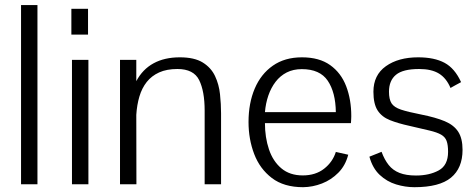

<svg xmlns="http://www.w3.org/2000/svg" viewBox="-20 -740 1913 771"><path d="M64.5 0V-719.7H130.4V0Z M269 0V-499.5H335V0ZM266.6 -601.1V-704.6H333.5V-601.1Z M461.9 0V-499.5H527.3V-414.1Q552.7 -461.9 596.7 -485.8Q640.6 -509.8 702.1 -509.8Q760.7 -509.8 794.2 -489Q827.6 -468.3 843.5 -434.6Q859.4 -400.9 863.5 -361.3Q867.7 -321.8 867.7 -284.7V0H801.8V-295.9Q801.8 -373.5 779.8 -418.2Q757.8 -462.9 692.4 -462.9Q649.4 -462.9 619.1 -449.2Q588.9 -435.5 569.3 -410.9Q549.8 -386.2 539.8 -352.5Q529.8 -318.8 527.3 -278.8L527.8 0Z M1197.3 11.7Q1120.1 11.7 1071.8 -25.1Q1023.4 -62 1000.7 -121.6Q978 -181.2 978 -250Q978 -325.7 1002.9 -384.3Q1027.8 -442.9 1075.7 -476.3Q1123.5 -509.8 1192.4 -509.8Q1262.2 -509.8 1305.9 -478.5Q1349.6 -447.3 1370.1 -393.8Q1390.6 -340.3 1390.6 -273.9Q1390.6 -272 1390.4 -266.6Q1390.1 -261.2 1389.9 -255.6Q1389.6 -250 1389.2 -245.6H1043.9Q1043.9 -188 1060.1 -140.1Q1076.2 -92.3 1109.9 -64Q1143.6 -35.6 1195.8 -35.6Q1247.1 -35.6 1281.5 -62.5Q1315.9 -89.4 1328.6 -129.9L1378.4 -118.7Q1367.2 -75.2 1338.6 -46.4Q1310.1 -17.6 1272.9 -3.2Q1235.8 11.2 1197.3 11.7ZM1043.9 -289.6H1328.6Q1327.6 -369.1 1296.1 -415.8Q1264.6 -462.4 1191.9 -462.4Q1157.7 -462.4 1131.3 -449Q1105 -435.5 1086.7 -411.6Q1068.4 -387.7 1057.6 -356.4Q1046.9 -325.2 1043.9 -289.6Z M1644 11.7Q1607.4 11.7 1570.6 0.5Q1533.7 -10.7 1504.9 -37.6Q1476.1 -64.5 1463.4 -110.8L1512.2 -130.4Q1523.9 -98.6 1540.8 -77.4Q1557.6 -56.2 1584.2 -45.7Q1610.8 -35.2 1650.4 -35.2Q1704.1 -35.2 1741.7 -55.7Q1779.3 -76.2 1779.3 -130.4Q1779.3 -158.2 1773.4 -174.1Q1767.6 -189.9 1751.5 -199.2Q1735.4 -208.5 1704.8 -215.8Q1674.3 -223.1 1625 -234.4Q1578.1 -244.6 1545.7 -257.6Q1513.2 -270.5 1496.3 -296.6Q1479.5 -322.8 1479.5 -371.6Q1479.5 -438.5 1529.5 -474.1Q1579.6 -509.8 1659.2 -509.8Q1724.1 -509.8 1765.1 -487.8Q1806.2 -465.8 1831.5 -410.2Q1831.5 -410.2 1825.2 -406.7Q1818.8 -403.3 1810.3 -398.7Q1801.8 -394 1795.4 -390.4Q1789.1 -386.7 1789.1 -386.7Q1772.5 -426.3 1742.7 -444.6Q1712.9 -462.9 1663.1 -462.9Q1598.1 -462.9 1570.1 -439.7Q1542 -416.5 1542 -371.6Q1542 -341.3 1552.2 -325.2Q1562.5 -309.1 1590.3 -299.8Q1618.2 -290.5 1670.4 -280.3Q1729.5 -268.6 1766.1 -253.2Q1802.7 -237.8 1820.1 -210.9Q1837.4 -184.1 1837.4 -138.2Q1837.4 -64.9 1791 -26.6Q1744.6 11.7 1644 11.7Z"/></svg>

Font: Pontano Sans Light
Style: Regular
Weight: 300
Designer: Vernon Adams
Foundry: Vernon Adams
Version: Version 2.001